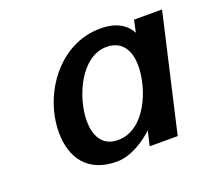

<svg xmlns="http://www.w3.org/2000/svg" viewBox="-96 -636 852 772"><g transform="rotate(-20 330.5 -250.0)"><path d="M102 -177C102 -67 158 13 282 13C344 13 406 -30 441 -63L426 0H546L661 -500H541L530 -448C511 -484 473 -513 401 -513C222 -513 102 -337 102 -177ZM223 -182C223 -282 289 -435 399 -435C466 -435 494 -385 494 -320C494 -222 433 -67 316 -67C246 -67 223 -123 223 -182Z"/></g></svg>

Font: Perun SemiBold Italic
Style: Regular
Weight: 400
Italic angle: -12°
Foundry: Copyright (c) Stefan Peev, Context Ltd, 2016
Version: Version 1.026